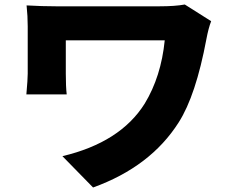

<svg xmlns="http://www.w3.org/2000/svg" viewBox="-20 -766 1040 852"><path d="M917 -672Q905 -641 896 -593Q849 -342 773 -223Q648 -26 393 66L257 -73Q514 -134 622 -306Q695 -426 711 -587H272V-439Q272 -382 276 -347H97Q103 -415 103 -439V-649Q103 -694 98 -742Q166 -738 229 -738H687Q757 -738 800 -746Z"/></svg>

Font: Source Han Sans CN Heavy
Style: Bold
Weight: 900
Designer: Ryoko NISHIZUKA (kana & ideographs); Paul D. Hunt (Latin, Greek & Cyrillic); Wenlong ZHANG (bopomofo); Sandoll Communica
Foundry: Adobe Systems Incorporated
Version: Version 1.000;PS 1;hotconv 1.0.78;makeotf.lib2.5.61930